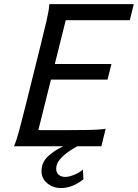

<svg xmlns="http://www.w3.org/2000/svg" viewBox="-20 -719 678 944"><path d="M249.5 -404.3H527.8L508.8 -327.6H230.5L168.5 -79.1H297.4Q369.6 -79.1 419.4 -80.1Q469.2 -81.1 499.5 -85.9L478.5 0H48.8Q61.5 -28.8 75.9 -83Q90.3 -137.2 107.9 -208L178.2 -490.7Q195.8 -561 208.5 -615.5Q221.2 -669.9 222.7 -698.7H637.7L618.2 -619.6H303.2ZM291.5 0H359.9Q339.8 10.7 315.7 27.6Q291.5 44.4 273.9 65.4Q256.3 86.4 256.3 110.8Q256.3 128.9 268.3 139.9Q280.3 150.9 302.7 150.9Q318.4 150.9 344.2 140.6Q370.1 130.4 387.7 114.7L390.1 162.6Q335.9 205.6 279.8 205.6Q240.7 205.6 212.4 182.1Q184.1 158.7 184.1 123Q184.1 78.1 217.8 47.9Q251.5 17.6 291.5 0Z"/></svg>

Font: Andika
Style: Italic
Weight: 400
Italic angle: -14°
Designer: Victor Gaultney, Annie Olsen, Julie Remington, Don Collingsworth, Eric Hays, Becca Hirsbrunner
Foundry: SIL International
Version: Version 6.101